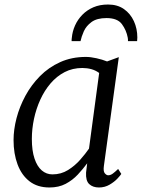

<svg xmlns="http://www.w3.org/2000/svg" viewBox="-20 -820 628 850"><path d="M440 -86Q436.5 -61.5 444 -52.8Q451.5 -44 459 -44Q469 -44 479 -51.2Q489 -58.5 503 -72L517 -50Q513.5 -44 500 -29.5Q486.5 -15 465.2 -2.5Q444 10 418 10Q391 10 375 -5Q359 -20 361 -56L366 -97Q347.5 -72 324.5 -47.2Q301.5 -22.5 270.8 -6.2Q240 10 199 10Q146 10 110.8 -17.2Q75.5 -44.5 57.8 -92Q40 -139.5 40 -200Q40 -246 53.2 -297Q66.5 -348 92.5 -396Q118.5 -444 157 -483Q195.5 -522 246.5 -545Q297.5 -568 360.5 -568Q381 -568 407 -562.2Q433 -556.5 454 -548L506 -567ZM419 -497Q403.5 -508.5 384.5 -513.8Q365.5 -519 344.5 -519Q301.5 -519 266.2 -500.8Q231 -482.5 204 -451Q177 -419.5 158.5 -379Q140 -338.5 130.5 -293.8Q121 -249 121 -205Q121 -153 132.8 -118Q144.5 -83 165 -65.5Q185.5 -48 212 -48Q250.5 -48 281.2 -67.2Q312 -86.5 335.2 -113Q358.5 -139.5 374 -162ZM458.5 -800Q500 -800 528.8 -779.8Q557.5 -759.5 572.8 -726.2Q588 -693 588 -654Q588 -651.5 587.5 -646Q587 -640.5 587 -638H546.5Q546.5 -642 546.5 -645.8Q546.5 -649.5 545.5 -653.5Q539.5 -686 519.8 -713Q500 -740 451.5 -740Q409 -740 385.2 -722.5Q361.5 -705 351 -681.2Q340.5 -657.5 336.5 -638H297Q297 -642 297.2 -646Q297.5 -650 298 -653Q300.5 -681 312.2 -707.2Q324 -733.5 344.5 -754.5Q365 -775.5 393.5 -787.8Q422 -800 458.5 -800Z"/></svg>

Font: Merriweather 7pt Light
Style: Italic
Weight: 300
Italic angle: -7.8°
Designer: Eben Sorkin
Foundry: Eben Sorkin
Version: Version 2.200;gftools[0.9.31]